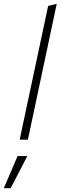

<svg xmlns="http://www.w3.org/2000/svg" viewBox="-87 -731 317 1005"><path d="M16 0 165 -700 210 -711 59 0ZM-67 254 5 86H56L-31 254Z"/></svg>

Font: Red Hat Display
Style: Italic
Weight: 300
Italic angle: -12°
Designer: Pentagram, MCKL
Foundry: Pentagram, MCKL
Version: Version 1.023